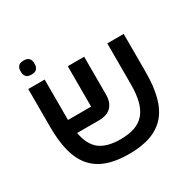

<svg xmlns="http://www.w3.org/2000/svg" viewBox="-170 -934 1113 1115"><g transform="rotate(-30 387.0 -376.5)"><path d="M387 12Q300 12 239 -10.5Q178 -33 140 -78Q102 -123 84.5 -191.5Q67 -260 67 -353V-608H177V-337H332V-608H442V-354Q442 -303 414.5 -274Q387 -245 330 -245H185Q200 -161 248 -124Q296 -87 387 -87Q442 -87 482 -101Q522 -115 547.5 -145Q573 -175 585 -222Q597 -269 597 -335V-608H707V-353Q707 -260 689.5 -191.5Q672 -123 634 -78Q596 -33 535 -10.5Q474 12 387 12ZM126 -671Q101 -671 90.5 -683Q80 -695 80 -712V-724Q80 -741 90.5 -753Q101 -765 126 -765Q151 -765 161.5 -753Q172 -741 172 -724V-712Q172 -695 161.5 -683Q151 -671 126 -671Z"/></g></svg>

Font: IBM Plex Sans Hebrew Medm
Style: Regular
Weight: 500
Designer: Mike Abbink, Paul van der Laan, Pieter van Rosmalen, Yanek Iontef
Foundry: Bold Monday
Version: Version 1.3